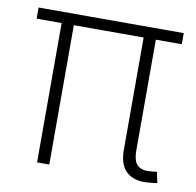

<svg xmlns="http://www.w3.org/2000/svg" viewBox="-66 -609 695 680"><g transform="rotate(10 281.5 -269.0)"><path d="M516.1 1.5Q463.4 7.8 433.8 -16.6Q404.3 -41 404.3 -97.2V-524.4H448.2V-103.5Q448.2 -61 466.3 -47.6Q484.4 -34.2 519 -39.1Q525.4 -40 527.3 -40Q529.3 -40 533.2 -41L541.5 -2Q536.6 -1 530 0Q523.4 1 516.1 1.5ZM109.4 0V-524.4H153.3V0ZM19.5 -501V-541H541.5V-501Z"/></g></svg>

Font: Inter 17pt ExtraLight
Style: Regular
Weight: 250
Version: Version 4.001;git-66647c0bb